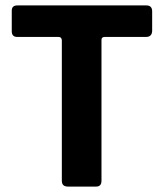

<svg xmlns="http://www.w3.org/2000/svg" viewBox="-20 -687 604 707"><path d="M207.7 -21V-537.7Q207.7 -551 195 -551H43.3Q23.3 -551 23.3 -572.3V-647.7Q23.3 -667 43.7 -667H519.3Q540.3 -667 540.3 -645V-573.7Q539.7 -551 517.7 -551H366Q353 -551 353.7 -538.3V-21.7Q353.7 0 334.3 0H228.7Q207.7 -0.7 207.7 -21Z"/></svg>

Font: Vivano Light
Style: Regular
Weight: 300
Designer: Joe Prince, Josias Burgherr
Version: Version 2.064;September 19, 2022;FontCreator 14.0.0.2877 64-